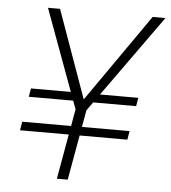

<svg xmlns="http://www.w3.org/2000/svg" viewBox="-51 -747 705 793"><g transform="rotate(5 301.5 -350.0)"><path d="M45 -186 51 -222H496L490 -186ZM271 -327H69L75 -362H264ZM312 -327 332 -362H520L514 -327ZM214 0 266 -292 116 -700H166L296 -336L550 -700H603L311 -292L259 0Z"/></g></svg>

Font: DM Sans 16pt ExtraLight
Style: Italic
Weight: 250
Italic angle: -10°
Version: Version 4.004;gftools[0.9.30]